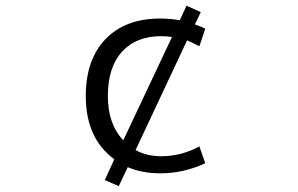

<svg xmlns="http://www.w3.org/2000/svg" viewBox="-20 -595 1040 670"><path d="M607.4 -524.4 630.9 -575.2 680.7 -552.7 660.2 -509.8Q677.7 -503.9 696.3 -495.1L675.8 -433.6Q653.3 -445.3 632.8 -454.1L453.1 -71.3Q492.2 -49.8 543 -49.8Q612.3 -49.8 675.8 -84L696.3 -25.4Q621.1 9.8 539.1 9.8Q475.6 9.8 425.8 -11.7L394.5 54.7L345.7 33.2L378.9 -39.1Q279.3 -112.3 279.3 -259.8Q279.3 -386.7 348.1 -458.5Q417 -530.3 539.1 -530.3Q573.2 -530.3 607.4 -524.4ZM410.2 -105.5 580.1 -465.8Q562.5 -468.8 543 -468.8Q455.1 -468.8 405.8 -414.6Q356.4 -360.4 356.4 -259.8Q356.4 -162.1 410.2 -105.5Z"/></svg>

Font: GenEi Gothic M SemiLight
Style: Regular
Weight: 350
Designer: o_tamon (Modified); [Source Han Sans]
Ryoko NISHIZUKA  (kana & ideographs); Paul D. Hunt (Latin, Greek & Cyrillic); Wenl
Version: Version 1.1a;Original Version 1.004